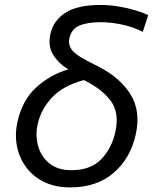

<svg xmlns="http://www.w3.org/2000/svg" viewBox="-20 -766 641 796"><path d="M271 11Q208.5 11 162.2 -12Q116 -35 87.8 -73.5Q59.5 -112 50.2 -160.2Q41 -208.5 52 -259Q72 -350.5 129.8 -403.2Q187.5 -456 263 -478.5Q221.5 -504 199.8 -539.8Q178 -575.5 189 -625Q201 -681 251.2 -713.2Q301.5 -745.5 396.5 -745.5Q433 -745.5 471 -739.2Q509 -733 541.5 -723.2Q574 -713.5 594.5 -703L572 -634Q529.5 -655.5 483 -664.8Q436.5 -674 398 -674Q342.5 -674 309.2 -660Q276 -646 267.5 -607Q262 -583.5 276 -562Q290 -540.5 339.5 -515L392 -488Q478.5 -443 521 -375Q563.5 -307 543.5 -211.5Q522 -111 451.8 -50Q381.5 11 271 11ZM136 -250.5Q126 -204.5 138 -160.8Q150 -117 184.5 -88.8Q219 -60.5 276.5 -60.5Q356 -60.5 400 -106.2Q444 -152 458.5 -221Q475.5 -299.5 438.5 -348.8Q401.5 -398 327.5 -434Q242 -411 196 -362.2Q150 -313.5 136 -250.5Z"/></svg>

Font: Commissioner
Style: Italic
Weight: 400
Italic angle: -12°
Designer: Kostas Bartsokas
Foundry: Kostas Bartsokas
Version: Version 1.000; ttfautohint (v1.8.3)